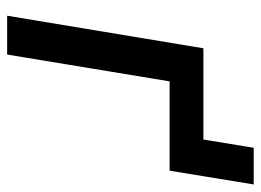

<svg xmlns="http://www.w3.org/2000/svg" viewBox="-114 -598 713 524"><g transform="rotate(90 242.0 -336.5)"><path d="M361.3 -535.6 383.8 -672.9H483.9L461.4 -535.6ZM461.4 -535.6 446.3 -443.4H202.6L129.4 0H23.4L112.3 -535.6Z"/></g></svg>

Font: Inter 20pt Medium
Style: Italic
Weight: 500
Italic angle: -9.3988°
Version: Version 4.001;git-66647c0bb